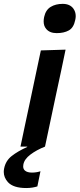

<svg xmlns="http://www.w3.org/2000/svg" viewBox="-86 -759 412 994"><path d="M20 0Q30 -48 42 -104.5Q53 -155 66 -217L76.5 -266.5Q92 -339 103 -392Q114 -444.5 125.5 -498L253.5 -502Q242 -446.5 230.8 -393.5Q219.5 -340.5 203.5 -266.5L193 -217Q180 -155 169.2 -104.5Q158.5 -54 147 0ZM207.5 -587.5Q171 -587.5 153 -609.5Q140 -624.5 140 -648.5Q140 -659 142.5 -671Q150.5 -707.5 176.2 -723.2Q202 -739 238.5 -739Q275.5 -739 293.5 -715Q306 -698 306 -675.5Q306 -666 303.5 -655.5Q295.5 -615.5 270.2 -601.5Q245 -587.5 207.5 -587.5ZM50 214.5Q-17 214.5 -45 184Q-66.5 160 -66.5 131Q-66.5 122 -64.5 112.5Q-56.5 73 -25.2 48.5Q6 24 54.5 2L60 -23.5L126.5 -31L147 0Q103 17.5 71.5 41.2Q40 65 35 92.5Q34 98 34 102.5Q34 116 43 124Q55 134.5 79.5 134.5Q93.5 134.5 105.2 132.2Q117 130 123.5 127.5L107.5 206Q97 209.5 82 212Q67 214.5 50 214.5Z"/></svg>

Font: Heraclito SemiBold
Style: Italic
Weight: 600
Italic angle: -12°
Designer: Kostas Bartsokas (font) & Cristiano Sobral (main changes)
Foundry: Kostas Bartsokas (font) & Cristiano Sobral (main changes)
Version: Version 1.00;July 8, 2020;FontCreator 13.0.0.2655 64-bit